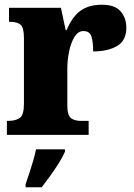

<svg xmlns="http://www.w3.org/2000/svg" viewBox="-20 -569 567 810"><path d="M9 0V-59H14Q46 -59 63.5 -71.5Q81 -84 81 -131V-409Q81 -453 66.5 -465Q52 -477 22 -477H18V-536H237L257 -442H261Q285 -499 320 -524Q355 -549 410 -549Q465 -549 489 -521Q513 -493 513 -452Q513 -398 474 -375Q435 -352 373 -352Q373 -393 365.5 -415.5Q358 -438 332 -438Q310 -438 295 -414.5Q280 -391 272 -354Q264 -317 264 -278V-126Q264 -82 279.5 -70.5Q295 -59 321 -59H354V0ZM88 208Q95 189 103.5 162.5Q112 136 120 109Q128 82 132 61H254V71Q245 92 228.5 118.5Q212 145 192.5 172Q173 199 156 221H88Z"/></svg>

Font: Noto Serif Armenian SemiCondensed Black
Style: Regular
Weight: 900
Width: 4
Designer: Monotype Design Team
Foundry: Monotype Imaging Inc.
Version: Version 2.008; ttfautohint (v1.8.4.7-5d5b)